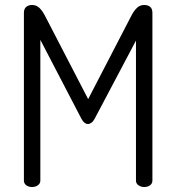

<svg xmlns="http://www.w3.org/2000/svg" viewBox="-20 -751 708 771"><path d="M333 -253Q326 -253 319.5 -258Q313 -263 307 -274L142 -591V-26Q142 -14 132 -7Q122 0 109 0Q95 0 85.5 -7Q76 -14 76 -26V-699Q76 -716 85.5 -723.5Q95 -731 109 -731Q126 -731 138.5 -719Q151 -707 162 -685L334 -353L506 -685Q517 -707 529.5 -719Q542 -731 559 -731Q574 -731 583 -723.5Q592 -716 592 -699V-26Q592 -14 582.5 -7Q573 0 559 0Q546 0 536 -7Q526 -14 526 -26V-588L360 -274Q354 -263 347 -258Q340 -253 333 -253Z"/></svg>

Font: Dosis
Style: Regular
Weight: 400
Designer: Edgar Tolentino, Pablo Impallari, Igino Marini
Foundry: Edgar Tolentino, Pablo Impallari, Igino Marini
Version: Version 1.007;Glyphs 3.1.1 (3134)